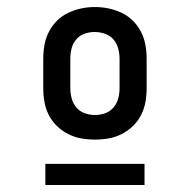

<svg xmlns="http://www.w3.org/2000/svg" viewBox="-20 -714 540 546"><path d="M250 -317Q230 -317 210.5 -320.5Q191 -324 173.5 -333Q156 -342 142 -355.5Q128 -369 119 -386.5Q110 -404 106.5 -423.5Q103 -443 103 -463V-547Q103 -567 106.5 -586.5Q110 -606 119 -623.5Q128 -641 142 -655Q156 -669 174 -677.5Q192 -686 211 -690Q230 -694 250 -694Q270 -694 289 -690Q308 -686 326 -677.5Q344 -669 358 -655Q372 -641 381 -623.5Q390 -606 393.5 -586.5Q397 -567 397 -547V-463Q397 -443 393.5 -423.5Q390 -404 381 -386.5Q372 -369 358 -355.5Q344 -342 326.5 -333Q309 -324 289.5 -320.5Q270 -317 250 -317ZM250 -387Q265 -387 279 -392Q293 -397 302.5 -408Q312 -419 316 -433.5Q320 -448 320 -463V-547Q320 -562 316 -576.5Q312 -591 302.5 -602Q293 -613 278.5 -618Q264 -623 249 -623Q234 -623 220 -618Q206 -613 196.5 -601.5Q187 -590 183.5 -576Q180 -562 180 -547V-463Q180 -448 184 -433.5Q188 -419 197.5 -408Q207 -397 221 -392Q235 -387 250 -387ZM391 -188H109V-248H391Z"/></svg>

Font: Zed Sans
Style: Regular
Weight: 400
Designer: Belleve Invis
Foundry: Belleve Invis
Version: Version 1.0.0; ttfautohint (v1.8.4)